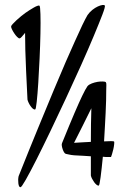

<svg xmlns="http://www.w3.org/2000/svg" viewBox="-20 -747 500 781"><path d="M444.3 -170.9Q445.3 -168.9 444.3 -159.7Q443.4 -150.4 440.9 -139.6Q438.5 -128.9 435.5 -119.6Q432.6 -110.4 431.6 -108.4H410.2Q404.3 -108.4 398.4 -109.4Q393.6 -59.6 389.2 -26.4Q384.8 6.8 381.8 7.8Q377.9 8.8 372.6 4.4Q367.2 0 362.8 -6.3Q358.4 -12.7 354.5 -20Q350.6 -27.3 349.6 -33.2V-111.3Q341.8 -112.3 334 -112.3Q326.2 -112.3 318.4 -113.3Q295.9 -114.3 282.7 -115.2Q269.5 -116.2 261.7 -118.2Q252 -120.1 248 -121.1Q244.1 -122.1 240.7 -127.4Q237.3 -132.8 234.9 -140.1Q232.4 -147.5 231.4 -154.3Q230.5 -161.1 232.4 -165Q263.7 -242.2 283.2 -287.6Q302.7 -333 314.5 -357.4Q328.1 -385.7 335.9 -396.5Q341.8 -403.3 353.5 -407.7Q365.2 -412.1 377 -414.1Q388.7 -416 398.4 -415.5Q408.2 -415 410.2 -413.1Q413.1 -409.2 412.6 -400.9Q412.1 -392.6 412.1 -378.9Q412.1 -362.3 411.6 -338.9Q411.1 -315.4 409.7 -288.1Q408.2 -260.7 406.7 -231Q405.3 -201.2 403.3 -171.9Q419.9 -172.9 431.6 -172.9Q443.4 -172.9 444.3 -170.9ZM281.2 -166Q295.9 -167 314 -168Q332 -168.9 349.6 -169.9Q349.6 -206.1 350.1 -242.2Q350.6 -278.3 351.6 -306.6Q333 -269.5 314.5 -231.9Q295.9 -194.3 281.2 -166ZM63.5 14.6Q56.6 14.6 54.7 -1Q52.7 -16.6 55.7 -30.3Q99.6 -140.6 135.3 -227.1Q170.9 -313.5 198.7 -380.4Q226.6 -447.3 247.6 -495.6Q268.6 -543.9 284.2 -578.1Q319.3 -657.2 335.9 -685.5Q344.7 -698.2 356 -707Q367.2 -715.8 377.9 -720.7Q388.7 -725.6 396.5 -726.6Q404.3 -727.5 406.2 -724.6Q409.2 -720.7 396.5 -687.5Q383.8 -654.3 361.8 -601.6Q339.8 -548.8 310.1 -482.4Q280.3 -416 248.5 -347.7Q216.8 -279.3 185.5 -214.4Q154.3 -149.4 128.4 -98.1Q102.5 -46.9 85 -16.1Q67.4 14.6 63.5 14.6ZM140.6 -723.6Q143.6 -721.7 144.5 -689.5Q145.5 -657.2 144.5 -610.8Q143.6 -564.5 141.1 -510.3Q138.7 -456.1 135.7 -410.2Q132.8 -364.3 129.4 -333Q126 -301.8 123 -301.8Q118.2 -300.8 113.3 -305.2Q108.4 -309.6 104 -315.9Q99.6 -322.3 96.2 -329.6Q92.8 -336.9 91.8 -341.8Q85 -473.6 83 -543Q82 -583 82 -613.3Q74.2 -603.5 68.4 -597.2Q62.5 -590.8 59.6 -590.8Q55.7 -590.8 49.8 -596.7Q43.9 -602.5 38.1 -611.3Q32.2 -620.1 28.3 -628.4Q24.4 -636.7 25.4 -640.6Q26.4 -643.6 32.2 -649.9Q38.1 -656.2 46.9 -664.6Q55.7 -672.9 65.4 -680.7Q75.2 -688.5 83 -694.3Q89.8 -699.2 99.1 -705.1Q108.4 -710.9 116.7 -715.8Q125 -720.7 131.8 -723.1Q138.7 -725.6 140.6 -723.6Z"/></svg>

Font: Jolly Lodger
Style: Regular
Weight: 400
Designer: Stuart Sandler
Foundry: Font Diner, Inc
Version: Version 1.000